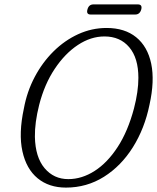

<svg xmlns="http://www.w3.org/2000/svg" viewBox="-20 -838 713 872"><path d="M464 -711Q546.5 -711 598.5 -668.8Q650.5 -626.5 666.8 -548.5Q683 -470.5 659 -362.5Q637 -254.5 583.5 -169.2Q530 -84 452 -35Q374 14 279.5 14Q202.5 14 151 -28.2Q99.5 -70.5 81.8 -151Q64 -231.5 88.5 -345.5Q102.5 -422 137.5 -488.2Q172.5 -554.5 223 -604.5Q273.5 -654.5 335.2 -682.8Q397 -711 464 -711ZM290 -24.5Q352 -24.5 410 -61.8Q468 -99 514.5 -170.5Q561 -242 588.5 -345.5Q608.5 -422.5 608.5 -484.5Q608.5 -574.5 567 -623.5Q525.5 -672.5 454.5 -672.5Q392.5 -672.5 333.8 -633.8Q275 -595 228.5 -525.2Q182 -455.5 158 -362Q137.5 -281 138.5 -216.5Q140.5 -124 182.5 -74.2Q224.5 -24.5 290 -24.5ZM377 -794.5Q383 -818 404.5 -818H606Q627.5 -818 621.5 -795Q615 -772 594 -772H392Q371 -772 377 -794.5Z"/></svg>

Font: Fraunces 144pt S100 Light
Style: Italic
Weight: 300
Italic angle: -16°
Version: Version 1.000; ttfautohint (v1.8.3)